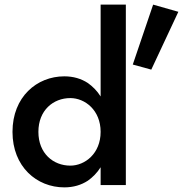

<svg xmlns="http://www.w3.org/2000/svg" viewBox="-20 -800 791 830"><path d="M415 -780V-383C400 -407 381 -426 360 -441C331 -460 297 -470 258 -470C139 -470 34 -381 34 -230C34 -79 139 10 258 10C297 10 331 0 360 -19C381 -34 400 -53 415 -77V0H524V-780ZM642 -780 554 -521 634 -499 751 -749ZM146 -230C146 -323 210 -376 284 -376C347 -376 415 -324 415 -230C415 -136 347 -84 284 -84C210 -84 146 -137 146 -230Z"/></svg>

Font: Jost Medium
Style: Regular
Weight: 500
Version: Version 3.710